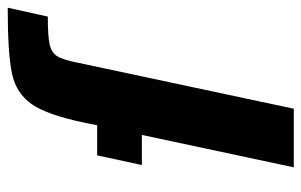

<svg xmlns="http://www.w3.org/2000/svg" viewBox="-162 -620 782 498"><g transform="rotate(-90 229.0 -371.0)"><path d="M128 -394H50L75 -510H153L160 -544Q180 -640 208 -680Q236 -720 287.5 -731Q339 -742 458 -742L435 -638Q385 -638 364 -633.5Q343 -629 333.5 -615.5Q324 -602 317 -568L196 0H44Z"/></g></svg>

Font: Saira Semi Condensed
Style: Bold Italic
Weight: 700
Width: 4
Italic angle: -12°
Designer: Hector Gatti with collaboration of the Omnibus-Type team
Foundry: Omnibus-Type
Version: Version 1.001; ttfautohint (v1.8)